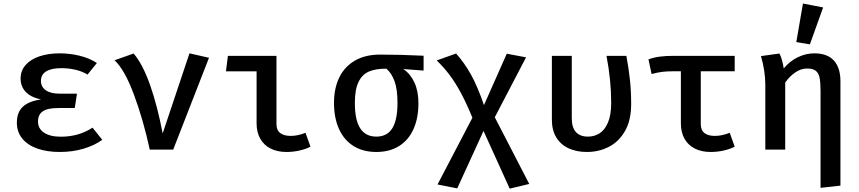

<svg xmlns="http://www.w3.org/2000/svg" viewBox="-20 -864 4963 1109"><path d="M316.4 -240Q254.9 -240 227.2 -221Q199.5 -202.1 199.5 -162.1Q199.5 -121 234.4 -97.7Q269.2 -74.4 332.3 -74.4Q434.9 -74.4 514.4 -126.7L570.8 -56.4Q526.2 -24.1 462.8 -5.1Q399.5 13.8 324.1 13.8Q252.3 13.8 196.4 -5.6Q140.5 -25.1 109 -63.3Q77.4 -101.5 77.4 -154.9Q77.4 -215.4 111.8 -247.4Q146.2 -279.5 216.9 -289.7Q157.9 -302.1 128.5 -333.3Q99 -364.6 99 -410.3Q99 -456.4 128.5 -489.2Q157.9 -522.1 209 -539Q260 -555.9 323.6 -555.9Q383.1 -555.9 440 -542.1Q496.9 -528.2 539.5 -500L485.6 -433.3Q454.4 -452.3 415.1 -461.3Q375.9 -470.3 333.8 -470.3Q277.4 -470.3 246.9 -451.8Q216.4 -433.3 216.4 -396.4Q216.4 -362.6 244.4 -342.8Q272.3 -323.1 322.6 -323.1H424.6L411.8 -240Z M845.1 0Q807.7 -171.8 753.8 -316.9Q700 -462.1 641.5 -515.9L751.8 -554.9Q804.6 -493.3 847.2 -372.1Q889.7 -250.8 919.5 -93.3L1074.4 -555.9L1187.2 -530.3L980.5 0Z M1462.1 -451.8H1285.1L1296.4 -541.5H1576.9V-147.2Q1576.9 -111.8 1598.7 -95.4Q1620.5 -79 1659 -79Q1699.5 -79 1744.6 -96.9L1773.3 -16.9Q1750.3 -4.1 1712.3 4.9Q1674.4 13.8 1634.4 13.8Q1582.1 13.8 1543.1 -5.9Q1504.1 -25.6 1483.1 -63.1Q1462.1 -100.5 1462.1 -151.3Z M2426.7 -456.4 2309.7 -465.1Q2350.3 -437.9 2373.6 -387.9Q2396.9 -337.9 2396.9 -267.7Q2396.9 -181.5 2368.2 -117.9Q2339.5 -54.4 2284.9 -20.3Q2230.3 13.8 2153.8 13.8Q2076.9 13.8 2022.1 -20.5Q1967.2 -54.9 1938.2 -118.7Q1909.2 -182.6 1909.2 -269.7Q1909.2 -354.4 1940 -417.2Q1970.8 -480 2030.8 -514.4Q2090.8 -548.7 2175.4 -548.7Q2293.3 -548.7 2426.7 -542.1ZM2275.9 -270.3Q2275.9 -347.7 2259 -394.6Q2242.1 -441.5 2211.8 -467.2Q2151.3 -467.7 2112.1 -451.3Q2072.8 -434.9 2051.3 -391.5Q2029.7 -348.2 2029.7 -269.7Q2029.7 -170.3 2060.8 -122.6Q2091.8 -74.9 2153.8 -74.9Q2215.4 -74.9 2245.6 -122.6Q2275.9 -170.3 2275.9 -270.3Z M2837.9 -186.7 3036.9 198.5 2924.1 225.6 2772.8 -107.7 2621 224.1 2507.2 201.5 2708.7 -184.1Q2673.3 -269.7 2641.3 -329Q2609.2 -388.2 2576.7 -431.3Q2544.1 -474.4 2502.6 -514.9L2614.4 -554.9Q2663.1 -500.5 2701 -432.1Q2739 -363.6 2775.4 -256.9L2907.2 -553.8L3018.5 -532.8Z M3597.9 -541.5Q3611.3 -470.3 3618.5 -403.6Q3625.6 -336.9 3625.6 -262.1Q3625.6 -169.7 3590.3 -107.7Q3554.9 -45.6 3496.9 -15.9Q3439 13.8 3369.7 13.8Q3310.3 13.8 3264.6 -7.2Q3219 -28.2 3193.3 -70Q3167.7 -111.8 3167.7 -172.3V-541.5H3282.6V-181Q3282.6 -127.2 3306.7 -101Q3330.8 -74.9 3375.9 -74.9Q3412.8 -74.9 3442.8 -93.6Q3472.8 -112.3 3491.5 -155.9Q3510.3 -199.5 3510.3 -270.3Q3510.3 -399.5 3483.1 -541.5Z M4223.6 -452.3H4027.7V-147.2Q4027.7 -111.8 4049.2 -95.4Q4070.8 -79 4108.7 -79Q4149.7 -79 4194.9 -96.9L4223.6 -16.9Q4200.5 -4.1 4162.6 4.9Q4124.6 13.8 4084.6 13.8Q4032.3 13.8 3993.3 -5.9Q3954.4 -25.6 3933.6 -62.8Q3912.8 -100 3912.8 -151.3V-452.3H3866.2Q3832.3 -452.3 3804.9 -449Q3777.4 -445.6 3743.6 -436.4L3725.6 -521Q3755.9 -532.3 3791 -536.9Q3826.2 -541.5 3871.8 -541.5H4223.6Z M4834.4 -394.9V208.2L4719.5 221V-337.9Q4719.5 -388.7 4713.8 -415.6Q4708.2 -442.6 4691.5 -455.4Q4674.9 -468.2 4641.5 -468.2Q4605.6 -468.2 4572.6 -445.1Q4539.5 -422.1 4515.4 -387.2V0H4400.5V-373.8Q4400.5 -453.8 4375.4 -540L4482.1 -554.9Q4489.7 -541.5 4496.9 -515.9Q4504.1 -490.3 4506.7 -468.7Q4541.5 -510.8 4587.9 -533.3Q4634.4 -555.9 4683.6 -555.9Q4759 -555.9 4796.7 -514.1Q4834.4 -472.3 4834.4 -394.9ZM4579.5 -621 4617.9 -843.6 4734.4 -821 4657.9 -607.7Z"/></svg>

Font: Fira Code Fixed Medium
Style: Regular
Weight: 500
Monospace: yes
Designer: Carrois Corporate, Edenspiekermann AG, Nikita Prokopov
Foundry: Carrois Corporate, Edenspiekermann AG, Nikita Prokopov
Version: Version 5.002